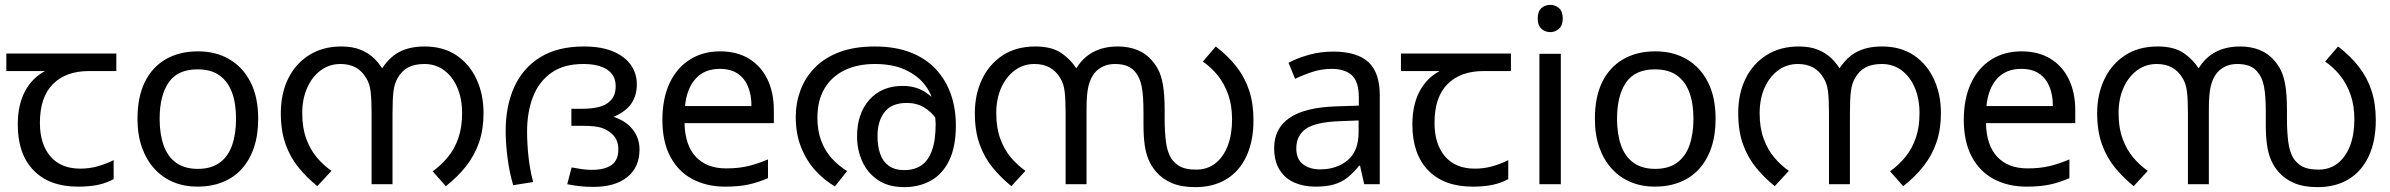

<svg xmlns="http://www.w3.org/2000/svg" viewBox="-20 -757 9822 789"><path d="M301 10Q183 10 118 -57Q53 -124 53 -245Q53 -325 82 -380.5Q111 -436 165 -465H6V-537H458V-465H345Q251 -465 197.5 -411.5Q144 -358 144 -252Q144 -165 187 -114.5Q230 -64 310 -64Q347 -64 381 -73.5Q415 -83 447 -99V-21Q418 -5 383 2.5Q348 10 301 10Z M1041 -269Q1041 -202 1023.5 -150.5Q1006 -99 973.5 -63Q941 -27 894.5 -8.5Q848 10 791 10Q738 10 693 -8.5Q648 -27 615 -63Q582 -99 563.5 -150.5Q545 -202 545 -269Q545 -358 575 -419.5Q605 -481 661 -513.5Q717 -546 794 -546Q867 -546 922.5 -513.5Q978 -481 1009.5 -419.5Q1041 -358 1041 -269ZM636 -269Q636 -206 652.5 -159.5Q669 -113 704 -88Q739 -63 793 -63Q847 -63 882 -88Q917 -113 933.5 -159.5Q950 -206 950 -269Q950 -333 933 -378Q916 -423 881.5 -447.5Q847 -472 792 -472Q710 -472 673 -418Q636 -364 636 -269Z M1383 -566Q1429 -566 1462 -552.5Q1495 -539 1518 -516.5Q1541 -494 1557 -465L1544 -466Q1575 -518 1618 -542Q1661 -566 1725 -566Q1802 -566 1856 -529.5Q1910 -493 1938.5 -431Q1967 -369 1967 -292Q1967 -226 1949 -173Q1931 -120 1896.5 -75.5Q1862 -31 1812 8L1758 -53Q1793 -78 1820.5 -111.5Q1848 -145 1863.5 -189.5Q1879 -234 1879 -292Q1879 -350 1860 -395.5Q1841 -441 1806 -467.5Q1771 -494 1724 -494Q1683 -494 1656.5 -479.5Q1630 -465 1614 -436Q1601 -414 1597 -382Q1593 -350 1593 -291V0H1507V-291Q1507 -348 1503 -381Q1499 -414 1485 -436Q1468 -465 1442 -479.5Q1416 -494 1379 -494Q1333 -494 1297.5 -467.5Q1262 -441 1242 -395.5Q1222 -350 1222 -292Q1222 -232 1238.5 -187Q1255 -142 1282 -110Q1309 -78 1342 -55L1284 8Q1241 -27 1207 -68.5Q1173 -110 1153.5 -164.5Q1134 -219 1134 -292Q1134 -373 1164.5 -434.5Q1195 -496 1251 -531Q1307 -566 1383 -566Z M2379 -566Q2451 -566 2499.5 -545.5Q2548 -525 2572.5 -490Q2597 -455 2597 -411Q2597 -363 2573 -329.5Q2549 -296 2495 -274L2491 -280Q2548 -264 2578 -227.5Q2608 -191 2608 -143Q2608 -70 2558 -29.5Q2508 11 2419 11Q2383 11 2357 7.5Q2331 4 2311 0L2329 -69Q2351 -65 2371 -62Q2391 -59 2412 -59Q2464 -59 2492.5 -78.5Q2521 -98 2521 -144Q2521 -163 2514 -180Q2507 -197 2491 -210Q2475 -224 2451 -232Q2427 -240 2374 -240H2328V-310H2373Q2411 -310 2440 -317Q2469 -324 2486 -341Q2498 -352 2504 -367Q2510 -382 2510 -403Q2510 -448 2475 -471Q2440 -494 2377 -494Q2296 -494 2245 -457.5Q2194 -421 2170 -358.5Q2146 -296 2146 -217Q2146 -165 2152 -111Q2158 -57 2171 -9L2089 4Q2074 -45 2066 -106Q2058 -167 2058 -219Q2058 -322 2093.5 -400Q2129 -478 2200.5 -522Q2272 -566 2379 -566Z M2939 -546Q3008 -546 3057.5 -516Q3107 -486 3133.5 -431.5Q3160 -377 3160 -304V-251H2793Q2795 -160 2839.5 -112.5Q2884 -65 2964 -65Q3015 -65 3054.5 -74.5Q3094 -84 3136 -102V-25Q3095 -7 3055 1.5Q3015 10 2960 10Q2884 10 2825.5 -21Q2767 -52 2734.5 -113.5Q2702 -175 2702 -264Q2702 -352 2731.5 -415Q2761 -478 2814.5 -512Q2868 -546 2939 -546ZM2938 -474Q2875 -474 2838.5 -433.5Q2802 -393 2795 -321H3068Q3068 -367 3054 -401Q3040 -435 3011.5 -454.5Q2983 -474 2938 -474Z M3575 -566Q3658 -566 3720.5 -542Q3783 -518 3824.5 -474Q3866 -430 3887 -371Q3908 -312 3908 -242Q3908 -153 3880 -96.5Q3852 -40 3804 -14Q3756 12 3696 12Q3631 12 3588 -17Q3545 -46 3523.5 -93.5Q3502 -141 3502 -196Q3502 -291 3553 -347.5Q3604 -404 3690 -404Q3746 -404 3787.5 -375Q3829 -346 3853 -301Q3877 -256 3879 -206L3854 -209Q3847 -240 3827.5 -268.5Q3808 -297 3777.5 -315.5Q3747 -334 3707 -334Q3644 -334 3615 -296.5Q3586 -259 3586 -198Q3586 -156 3597 -124.5Q3608 -93 3632.5 -75.5Q3657 -58 3696 -58Q3737 -58 3765.5 -77Q3794 -96 3809.5 -138Q3825 -180 3825 -248Q3825 -250 3823.5 -270Q3822 -290 3818 -310Q3817 -315 3817 -323Q3817 -331 3815 -335Q3806 -378 3776 -414Q3746 -450 3696 -472Q3646 -494 3575 -494Q3503 -494 3450 -468Q3397 -442 3368 -393Q3339 -344 3339 -273Q3339 -221 3354 -180Q3369 -139 3396.5 -108Q3424 -77 3461 -54L3411 9Q3368 -16 3331.5 -55.5Q3295 -95 3272.5 -150.5Q3250 -206 3250 -277Q3250 -333 3269 -385Q3288 -437 3327.5 -478Q3367 -519 3428.5 -542.5Q3490 -566 3575 -566Z M4574 -566Q4618 -566 4654 -551.5Q4690 -537 4715 -507Q4729 -491 4740.5 -469Q4752 -447 4759 -408Q4766 -369 4766 -303V-269Q4766 -214 4771.5 -173Q4777 -132 4793 -106Q4807 -85 4830 -72.5Q4853 -60 4896 -60Q4941 -60 4974 -85.5Q5007 -111 5025 -157.5Q5043 -204 5043 -266Q5043 -323 5027.5 -367.5Q5012 -412 4985 -446Q4958 -480 4923 -504L4976 -566Q5027 -527 5061.5 -482.5Q5096 -438 5113.5 -384.5Q5131 -331 5131 -263Q5131 -177 5102 -115Q5073 -53 5019.5 -20.5Q4966 12 4892 12Q4835 12 4796 -4.5Q4757 -21 4731 -51Q4712 -73 4700.5 -99.5Q4689 -126 4684 -161.5Q4679 -197 4679 -246V-295Q4679 -365 4671.5 -402Q4664 -439 4646 -460Q4633 -477 4612.5 -485.5Q4592 -494 4562 -494Q4534 -494 4513 -484Q4492 -474 4478 -457Q4461 -436 4453 -403.5Q4445 -371 4445 -309V0H4359V-292Q4359 -348 4355 -381Q4351 -414 4337 -436Q4320 -465 4293.5 -479.5Q4267 -494 4231 -494Q4185 -494 4149.5 -467.5Q4114 -441 4094 -395.5Q4074 -350 4074 -292Q4074 -232 4090.5 -187Q4107 -142 4134 -110Q4161 -78 4194 -55L4136 8Q4093 -27 4059 -68.5Q4025 -110 4005.5 -164.5Q3986 -219 3986 -292Q3986 -368 4015 -430Q4044 -492 4099.5 -529Q4155 -566 4235 -566Q4300 -566 4339 -540.5Q4378 -515 4406 -472L4401 -473Q4429 -520 4472 -543Q4515 -566 4574 -566Z M5458 -545Q5556 -545 5603 -502Q5650 -459 5650 -365V0H5586L5569 -76H5565Q5542 -47 5517.5 -27.5Q5493 -8 5461.5 1Q5430 10 5385 10Q5337 10 5298.5 -7Q5260 -24 5238 -59.5Q5216 -95 5216 -149Q5216 -229 5279 -272.5Q5342 -316 5473 -320L5564 -323V-355Q5564 -422 5535 -448Q5506 -474 5453 -474Q5411 -474 5373 -461.5Q5335 -449 5302 -433L5275 -499Q5310 -518 5358 -531.5Q5406 -545 5458 -545ZM5484 -259Q5384 -255 5345.5 -227Q5307 -199 5307 -148Q5307 -103 5334.5 -82Q5362 -61 5405 -61Q5473 -61 5518 -98.5Q5563 -136 5563 -214V-262Z M6032 10Q5914 10 5849 -57Q5784 -124 5784 -245Q5784 -325 5813 -380.5Q5842 -436 5896 -465H5737V-537H6189V-465H6076Q5982 -465 5928.5 -411.5Q5875 -358 5875 -252Q5875 -165 5918 -114.5Q5961 -64 6041 -64Q6078 -64 6112 -73.5Q6146 -83 6178 -99V-21Q6149 -5 6114 2.5Q6079 10 6032 10Z M6394 -536V0H6306V-536ZM6351 -737Q6371 -737 6386.5 -723.5Q6402 -710 6402 -681Q6402 -653 6386.5 -639Q6371 -625 6351 -625Q6329 -625 6314 -639Q6299 -653 6299 -681Q6299 -710 6314 -723.5Q6329 -737 6351 -737Z M7030 -269Q7030 -202 7012.5 -150.5Q6995 -99 6962.5 -63Q6930 -27 6883.5 -8.5Q6837 10 6780 10Q6727 10 6682 -8.5Q6637 -27 6604 -63Q6571 -99 6552.5 -150.5Q6534 -202 6534 -269Q6534 -358 6564 -419.5Q6594 -481 6650 -513.5Q6706 -546 6783 -546Q6856 -546 6911.5 -513.5Q6967 -481 6998.5 -419.5Q7030 -358 7030 -269ZM6625 -269Q6625 -206 6641.5 -159.5Q6658 -113 6693 -88Q6728 -63 6782 -63Q6836 -63 6871 -88Q6906 -113 6922.5 -159.5Q6939 -206 6939 -269Q6939 -333 6922 -378Q6905 -423 6870.5 -447.5Q6836 -472 6781 -472Q6699 -472 6662 -418Q6625 -364 6625 -269Z M7372 -566Q7418 -566 7451 -552.5Q7484 -539 7507 -516.5Q7530 -494 7546 -465L7533 -466Q7564 -518 7607 -542Q7650 -566 7714 -566Q7791 -566 7845 -529.5Q7899 -493 7927.5 -431Q7956 -369 7956 -292Q7956 -226 7938 -173Q7920 -120 7885.5 -75.5Q7851 -31 7801 8L7747 -53Q7782 -78 7809.5 -111.5Q7837 -145 7852.5 -189.5Q7868 -234 7868 -292Q7868 -350 7849 -395.5Q7830 -441 7795 -467.5Q7760 -494 7713 -494Q7672 -494 7645.5 -479.5Q7619 -465 7603 -436Q7590 -414 7586 -382Q7582 -350 7582 -291V0H7496V-291Q7496 -348 7492 -381Q7488 -414 7474 -436Q7457 -465 7431 -479.5Q7405 -494 7368 -494Q7322 -494 7286.5 -467.5Q7251 -441 7231 -395.5Q7211 -350 7211 -292Q7211 -232 7227.5 -187Q7244 -142 7271 -110Q7298 -78 7331 -55L7273 8Q7230 -27 7196 -68.5Q7162 -110 7142.5 -164.5Q7123 -219 7123 -292Q7123 -373 7153.5 -434.5Q7184 -496 7240 -531Q7296 -566 7372 -566Z M8287 -546Q8356 -546 8405.5 -516Q8455 -486 8481.5 -431.5Q8508 -377 8508 -304V-251H8141Q8143 -160 8187.5 -112.5Q8232 -65 8312 -65Q8363 -65 8402.5 -74.5Q8442 -84 8484 -102V-25Q8443 -7 8403 1.5Q8363 10 8308 10Q8232 10 8173.5 -21Q8115 -52 8082.5 -113.5Q8050 -175 8050 -264Q8050 -352 8079.5 -415Q8109 -478 8162.5 -512Q8216 -546 8287 -546ZM8286 -474Q8223 -474 8186.5 -433.5Q8150 -393 8143 -321H8416Q8416 -367 8402 -401Q8388 -435 8359.5 -454.5Q8331 -474 8286 -474Z M9186 -566Q9230 -566 9266 -551.5Q9302 -537 9327 -507Q9341 -491 9352.5 -469Q9364 -447 9371 -408Q9378 -369 9378 -303V-269Q9378 -214 9383.5 -173Q9389 -132 9405 -106Q9419 -85 9442 -72.5Q9465 -60 9508 -60Q9553 -60 9586 -85.5Q9619 -111 9637 -157.5Q9655 -204 9655 -266Q9655 -323 9639.5 -367.5Q9624 -412 9597 -446Q9570 -480 9535 -504L9588 -566Q9639 -527 9673.5 -482.5Q9708 -438 9725.5 -384.5Q9743 -331 9743 -263Q9743 -177 9714 -115Q9685 -53 9631.5 -20.5Q9578 12 9504 12Q9447 12 9408 -4.5Q9369 -21 9343 -51Q9324 -73 9312.5 -99.5Q9301 -126 9296 -161.5Q9291 -197 9291 -246V-295Q9291 -365 9283.5 -402Q9276 -439 9258 -460Q9245 -477 9224.5 -485.5Q9204 -494 9174 -494Q9146 -494 9125 -484Q9104 -474 9090 -457Q9073 -436 9065 -403.5Q9057 -371 9057 -309V0H8971V-292Q8971 -348 8967 -381Q8963 -414 8949 -436Q8932 -465 8905.5 -479.5Q8879 -494 8843 -494Q8797 -494 8761.5 -467.5Q8726 -441 8706 -395.5Q8686 -350 8686 -292Q8686 -232 8702.5 -187Q8719 -142 8746 -110Q8773 -78 8806 -55L8748 8Q8705 -27 8671 -68.5Q8637 -110 8617.5 -164.5Q8598 -219 8598 -292Q8598 -368 8627 -430Q8656 -492 8711.5 -529Q8767 -566 8847 -566Q8912 -566 8951 -540.5Q8990 -515 9018 -472L9013 -473Q9041 -520 9084 -543Q9127 -566 9186 -566Z"/></svg>

Font: lmalayalam25
Style: Book
Weight: 400
Designer: Jelle Bosma - Monotype Design Team
Foundry: Monotype Imaging Inc.
Version: Version 2.003